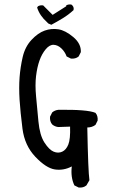

<svg xmlns="http://www.w3.org/2000/svg" viewBox="-20 -839 540 871"><path d="M336.9 11.7 317.4 2Q299.8 -35.2 305.7 -84Q268.6 -64.5 229 -70.3Q189.5 -76.2 140.6 -127.4Q91.8 -178.7 82 -254.9Q72.3 -331.1 68.8 -386.2Q65.4 -441.4 68.8 -487.8Q72.3 -534.2 83 -580.6Q93.8 -627 123 -658.2Q152.3 -689.5 182.6 -700.2Q212.9 -710.9 244.6 -706.1Q276.4 -701.2 312.5 -670.9Q348.6 -640.6 346.7 -602.5L336.9 -583Q323.2 -571.3 301.8 -573.2L282.2 -583Q274.4 -604.5 258.3 -619.6Q242.2 -634.8 223.6 -635.7Q205.1 -636.7 187.5 -615.7Q169.9 -594.7 159.2 -564.5Q148.4 -534.2 143.6 -494.1Q138.7 -454.1 143.6 -402.3Q148.4 -350.6 154.3 -288.1Q160.2 -225.6 181.6 -192.4Q203.1 -159.2 223.6 -150.9Q244.1 -142.6 262.2 -150.9Q280.3 -159.2 290 -183.6Q299.8 -208 297.9 -264.6L244.1 -262.7Q228.5 -264.6 216.8 -274.4Q205.1 -288.1 207 -309.6L216.8 -329.1Q228.5 -338.9 244.1 -340.8Q376 -342.8 413.1 -327.1Q424.8 -313.5 422.9 -292L413.1 -272.5Q397.5 -260.7 376 -260.7Q379.9 -60.5 385.7 -21.5L372.1 2Q358.4 13.7 336.9 11.7ZM212.9 -726.6 199.2 -732.4 193.4 -738.3Q160.2 -767.6 148.4 -804.7L152.3 -810.5Q162.1 -816.4 175.8 -814.5L218.8 -771.5L280.3 -810.5V-814.5Q290 -820.3 303.7 -818.4Q317.4 -808.6 313.5 -793Q290 -771.5 264.2 -755.9Q238.3 -740.2 212.9 -726.6Z"/></svg>

Font: NaikaiFont
Style: Regular
Weight: 400
Version: Version 1.67